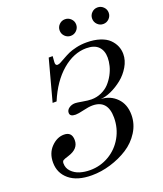

<svg xmlns="http://www.w3.org/2000/svg" viewBox="-164 -1009 964 1133"><g transform="rotate(-20 318.0 -442.0)"><path d="M168 -462.9H143.1L212.9 -722.2H237.8L234.9 -686Q233.4 -664.1 248 -664.1Q252.4 -664.1 258.3 -666Q264.2 -668 267.8 -670.2Q271.5 -672.4 280.5 -677.2Q289.6 -682.1 293 -684.1Q320.8 -699.7 338.9 -707.8Q356.9 -715.8 387.2 -722.9Q417.5 -730 452.1 -730Q500 -730 536.4 -718Q572.8 -706.1 593.3 -685.8Q613.8 -665.5 623.8 -641.8Q633.8 -618.2 633.8 -591.8Q633.8 -551.8 611.1 -513.4Q588.4 -475.1 555.2 -448.5Q522 -421.9 484.9 -405Q447.8 -388.2 418 -387.2Q477.5 -384.3 516.8 -344.2Q556.2 -304.2 556.2 -237.8Q556.2 -180.7 524.9 -131.1Q493.7 -81.5 444.1 -49.8Q394.5 -18.1 334.7 0Q274.9 18.1 215.8 18.1Q124.5 18.1 74.7 -23.2Q24.9 -64.5 24.9 -130.9Q24.9 -189.9 61.3 -227.1Q97.7 -264.2 141.1 -264.2Q190.9 -264.2 190.9 -211.9Q190.9 -157.7 125 -137.2Q95.7 -128.4 88.4 -123.3Q81.1 -118.2 81.1 -105Q81.1 -75.2 101.6 -54Q122.1 -32.7 151.9 -23.4Q181.6 -14.2 216.8 -14.2Q281.2 -14.2 335.9 -46.4Q390.6 -78.6 422.4 -134.8Q454.1 -190.9 454.1 -257.8Q454.1 -368.2 357.9 -368.2Q335 -368.2 299.6 -359.6Q264.2 -351.1 248 -351.1Q211.9 -351.1 211.9 -375Q211.9 -392.6 228.5 -404.3Q245.1 -416 267.1 -416Q277.3 -416 311.8 -409.9Q346.2 -403.8 366.2 -403.8Q399.9 -403.8 429.2 -417Q458.5 -430.2 478.3 -451.4Q498 -472.7 512.5 -499.3Q526.9 -525.9 533.4 -552.5Q540 -579.1 540 -603Q540 -647 515.1 -672.6Q490.2 -698.2 439 -698.2Q359.9 -698.2 287.1 -636.2Q214.4 -574.2 168 -462.9ZM547.4 -886.7Q562.5 -901.9 584 -901.9Q605.5 -901.9 620.8 -886.7Q636.2 -871.6 636.2 -850.1Q636.2 -828.6 620.8 -813.2Q605.5 -797.9 584 -797.9Q562.5 -797.9 547.4 -813.2Q532.2 -828.6 532.2 -850.1Q532.2 -871.6 547.4 -886.7ZM343.3 -886.7Q358.4 -901.9 379.9 -901.9Q401.4 -901.9 416.7 -886.7Q432.1 -871.6 432.1 -850.1Q432.1 -828.6 416.7 -813.2Q401.4 -797.9 379.9 -797.9Q358.4 -797.9 343.3 -813.2Q328.1 -828.6 328.1 -850.1Q328.1 -871.6 343.3 -886.7Z"/></g></svg>

Font: Flanker Steampunk
Style: Italic
Weight: 400
Italic angle: -12°
Designer: Alexey Kryukov, Leonardo Di Lena
Foundry: Alexey Kryukov, Leonardo Di Lena
Version: 1.210